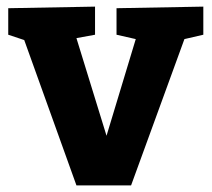

<svg xmlns="http://www.w3.org/2000/svg" viewBox="-20 -560 639 580"><path d="M332 -535.2 594.2 -540V-455.1L537.1 -441.9L376 0H210.9L53.2 -439L4.9 -455.1V-535.2L267.1 -540V-455.1L210.9 -444.8L301.8 -149.9L390.1 -441.9L332 -455.1Z"/></svg>

Font: Kadwa
Style: Bold
Weight: 700
Designer: Sol Matas
Foundry: Sol Matas
Version: Version 1.001;PS 001.000;hotconv 1.0.70;makeotf.lib2.5.58329